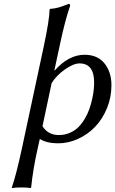

<svg xmlns="http://www.w3.org/2000/svg" viewBox="-20 -718 586 975"><path d="M286.1 -500 256.8 -363.8V-358.9Q328.1 -439.9 409.2 -439.9Q475.6 -439.9 510.7 -396Q545.9 -352.1 545.9 -285.2Q545.9 -223.6 523.2 -168.5Q500.5 -113.3 463.4 -74.5Q426.3 -35.6 376.7 -12.9Q327.1 9.8 274.9 9.8Q217.8 9.8 182.1 -12.2L171.9 33.2Q147.9 138.2 138.2 233.9L134.8 236.8Q118.2 233.9 88.9 233.9Q60.5 233.9 41 236.8L40 233.9Q62.5 169.9 91.8 33.2L202.1 -481.9Q231 -617.2 231.9 -669.9L234.9 -672.9Q246.6 -673.8 257.3 -675.5Q268.1 -677.2 278.6 -680.4Q289.1 -683.6 295.4 -685.8Q301.8 -688 313.5 -692.4Q325.2 -696.8 329.1 -698.2Q335.9 -698.2 335.9 -690.9V-688Q310.5 -614.7 286.1 -500ZM383.8 -396Q353.5 -396 310.1 -365.7Q266.6 -335.4 242.2 -295.9L195.8 -77.1Q224.1 -32.2 278.8 -32.2Q309.1 -32.2 335.2 -43.7Q361.3 -55.2 379.2 -73.5Q397 -91.8 411.4 -116.5Q425.8 -141.1 434.3 -166Q442.9 -190.9 448.5 -217Q454.1 -243.2 456.1 -263.2Q458 -283.2 458 -298.8Q458 -396 383.8 -396Z"/></svg>

Font: Linear Smooth
Style: Italic
Weight: 400
Designer: Philipp H. Poll, Flanker
Foundry: Philipp H. Poll, reworked by Flanker
Version: Version 1.061 | FøM Fix